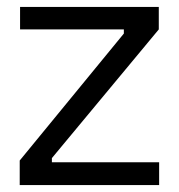

<svg xmlns="http://www.w3.org/2000/svg" viewBox="-20 -535 516 555"><path d="M37 0V-71L338 -438V-450H38V-515H439V-450L130 -78V-66H440V0Z"/></svg>

Font: Bricolage Grotesque 12pt Light
Style: Regular
Weight: 300
Designer: Mathieu Triay
Foundry: Atelier Triay
Version: Version 1.001; ttfautohint (v1.8.4.7-5d5b);gftools[0.9.33.de